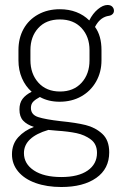

<svg xmlns="http://www.w3.org/2000/svg" viewBox="-20 -515 488 770"><path d="M140 -126Q123 -117 113.5 -107.5Q104 -98 104 -82Q104 -55 133 -45.5Q162 -36 224 -29Q285 -23 323.5 -13.5Q362 -4 390 21.5Q418 47 418 96Q418 162 366 198.5Q314 235 226 235Q168 235 123 219Q78 203 53 173Q28 143 28 104Q28 63 53 35.5Q78 8 116 -6Q88 -15 73 -31Q58 -47 58 -76Q58 -102 70.5 -118.5Q83 -135 107 -147Q82 -169 68 -201.5Q54 -234 54 -273V-314Q54 -362 74.5 -399Q95 -436 133 -457Q171 -478 220 -478Q256 -478 286 -466.5Q316 -455 338 -433Q352 -461 372.5 -478Q393 -495 411 -495Q424 -495 430.5 -488Q437 -481 437 -472Q437 -464 431.5 -458.5Q426 -453 419 -452Q416 -451 414 -451Q412 -451 409 -450Q379 -442 361 -407Q387 -372 387 -314V-273Q387 -226 365.5 -188Q344 -150 306 -128.5Q268 -107 219 -107Q174 -107 140 -126ZM220 -437Q165 -437 133.5 -402.5Q102 -368 102 -314V-274Q102 -219 134 -183.5Q166 -148 221 -148Q275 -148 307 -183Q339 -218 339 -273V-314Q339 -368 307 -402.5Q275 -437 220 -437ZM207 9 174 6Q76 35 76 99Q76 142 116 168.5Q156 195 226 195Q294 195 331.5 169Q369 143 369 98Q369 63 344.5 44.5Q320 26 287 19Q254 12 207 9Z"/></svg>

Font: Dosis
Style: Regular
Weight: 400
Designer: Edgar Tolentino, Pablo Impallari, Igino Marini
Foundry: Edgar Tolentino, Pablo Impallari, Igino Marini
Version: Version 1.007;Glyphs 3.1.1 (3134)